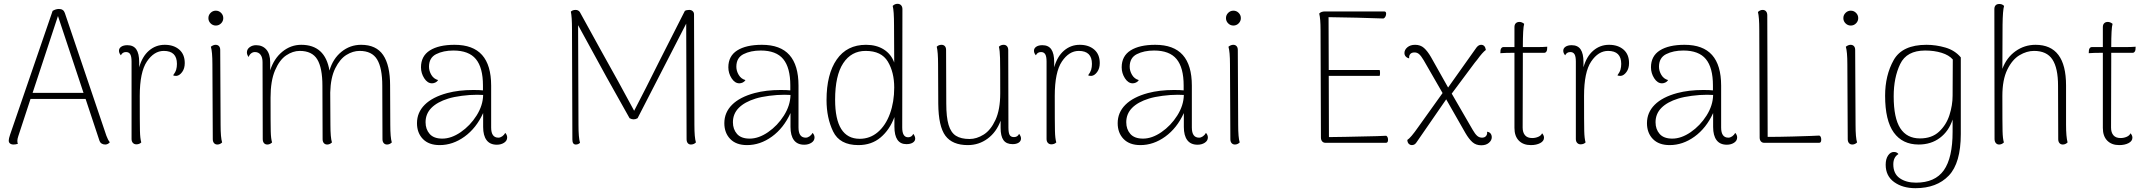

<svg xmlns="http://www.w3.org/2000/svg" viewBox="-20 -749 11271 1007"><path d="M556 -3Q546 9 532 9Q521 9 513 4Q505 -1 502 -10L429 -230H140L76 -35Q71 -20 71 -11Q71 1 74 5Q63 9 51 9Q39 9 32 3Q25 -3 26 -14Q26 -22 33 -43L256 -692Q273 -702 289 -702Q313 -702 320 -681L538 -37Q546 -15 556 -3ZM418 -262 284 -665 151 -262Z M949 -418Q949 -390 935.5 -371.5Q922 -353 906 -351H902Q893 -351 888 -354Q900 -370 904 -383.5Q908 -397 908 -414Q908 -482 839 -482Q788 -482 750.5 -426.5Q713 -371 713 -246Q713 -102 714 -62Q715 -22 721 -2Q711 8 695 8Q684 8 677 0.5Q670 -7 670 -20V-426Q670 -453 663 -464.5Q656 -476 641 -476Q622 -476 614 -459Q604 -470 604 -483Q604 -496 616 -504Q628 -512 648 -512Q680 -512 695 -490Q710 -468 710 -423V-396Q726 -453 761.5 -483.5Q797 -514 844 -514Q891 -514 920 -489Q949 -464 949 -418Z M1073 -654Q1073 -670 1084.5 -681.5Q1096 -693 1112 -693Q1128 -693 1139.5 -681.5Q1151 -670 1151 -654Q1151 -638 1139.5 -626.5Q1128 -615 1112 -615Q1096 -615 1084.5 -626.5Q1073 -638 1073 -654ZM1145 -2Q1134 9 1120 9Q1109 9 1102.5 1.5Q1096 -6 1096 -19L1094 -412Q1094 -477 1086 -504Q1099 -514 1111 -514Q1122 -514 1128.5 -507Q1135 -500 1135 -487L1137 -94Q1137 -27 1145 -2Z M2035 -2Q2024 9 2010 9Q1999 9 1992.5 1.5Q1986 -6 1986 -19L1985 -299Q1985 -392 1958 -437Q1931 -482 1866 -482Q1831 -482 1797 -461Q1763 -440 1738.5 -391Q1714 -342 1712 -264L1713 -94Q1713 -27 1721 -2Q1710 9 1696 9Q1685 9 1678.5 1.5Q1672 -6 1672 -19L1671 -299Q1671 -393 1644 -437.5Q1617 -482 1552 -482Q1516 -482 1481 -458.5Q1446 -435 1422.5 -380Q1399 -325 1399 -237Q1399 -98 1400 -59.5Q1401 -21 1407 -2Q1396 9 1382 9Q1371 9 1364.5 1.5Q1358 -6 1358 -20L1357 -423Q1357 -448 1346.5 -462Q1336 -476 1317 -476Q1306 -476 1297 -469Q1288 -462 1284 -450Q1275 -462 1275 -474Q1275 -491 1289.5 -501.5Q1304 -512 1323 -512Q1357 -512 1377 -489Q1397 -466 1397 -423V-380Q1417 -442 1461 -478Q1505 -514 1560 -514Q1685 -514 1708 -379Q1726 -441 1771 -477.5Q1816 -514 1874 -514Q1953 -514 1989.5 -460.5Q2026 -407 2026 -301L2027 -94Q2027 -27 2035 -2Z M2640 -28Q2640 -11 2624 -0.5Q2608 10 2586 10Q2550 10 2532 -14Q2514 -38 2514 -83V-156Q2478 -77 2416.5 -32.5Q2355 12 2286 12Q2229 12 2198 -20Q2167 -52 2167 -103Q2167 -159 2207.5 -199.5Q2248 -240 2326 -261Q2386 -277 2462 -277Q2497 -277 2513 -275V-301Q2513 -394 2476 -439Q2439 -484 2358 -484Q2305 -484 2267.5 -465Q2230 -446 2230 -399Q2230 -377 2242.5 -356Q2255 -335 2278 -329Q2272 -320 2263 -316Q2254 -312 2246 -312Q2222 -312 2205 -338.5Q2188 -365 2188 -396Q2188 -455 2234.5 -484.5Q2281 -514 2364 -514Q2461 -514 2508.5 -460.5Q2556 -407 2556 -300V-80Q2556 -27 2594 -27Q2604 -27 2614 -34Q2624 -41 2630 -52Q2640 -41 2640 -28ZM2514 -251Q2504 -252 2482 -252Q2444 -252 2402 -246.5Q2360 -241 2331 -232Q2273 -214 2242.5 -183Q2212 -152 2212 -108Q2212 -71 2233.5 -46.5Q2255 -22 2300 -22Q2347 -22 2396.5 -56Q2446 -90 2479.5 -143Q2513 -196 2514 -251Z M3630 -2Q3619 9 3604 9Q3593 9 3587 1.5Q3581 -6 3581 -19L3579 -625L3324 -129Q3314 -123 3303 -123Q3293 -123 3282 -129Q3176 -315 3012 -617L3014 -94Q3014 -27 3022 0Q3013 9 3000 9Q2982 9 2982 -17L2980 -595Q2980 -660 2974 -688Q2983 -697 2999 -697Q3013 -697 3021 -686L3130 -488Q3226 -317 3306 -168Q3365 -281 3439 -430Q3549 -648 3572 -692Q3581 -697 3595 -697Q3606 -697 3613 -690.5Q3620 -684 3620 -674L3622 -94Q3622 -27 3630 -2Z M4252 -28Q4252 -11 4236 -0.5Q4220 10 4198 10Q4162 10 4144 -14Q4126 -38 4126 -83V-156Q4090 -77 4028.5 -32.5Q3967 12 3898 12Q3841 12 3810 -20Q3779 -52 3779 -103Q3779 -159 3819.5 -199.5Q3860 -240 3938 -261Q3998 -277 4074 -277Q4109 -277 4125 -275V-301Q4125 -394 4088 -439Q4051 -484 3970 -484Q3917 -484 3879.5 -465Q3842 -446 3842 -399Q3842 -377 3854.5 -356Q3867 -335 3890 -329Q3884 -320 3875 -316Q3866 -312 3858 -312Q3834 -312 3817 -338.5Q3800 -365 3800 -396Q3800 -455 3846.5 -484.5Q3893 -514 3976 -514Q4073 -514 4120.5 -460.5Q4168 -407 4168 -300V-80Q4168 -27 4206 -27Q4216 -27 4226 -34Q4236 -41 4242 -52Q4252 -41 4252 -28ZM4126 -251Q4116 -252 4094 -252Q4056 -252 4014 -246.5Q3972 -241 3943 -232Q3885 -214 3854.5 -183Q3824 -152 3824 -108Q3824 -71 3845.5 -46.5Q3867 -22 3912 -22Q3959 -22 4008.5 -56Q4058 -90 4091.5 -143Q4125 -196 4126 -251Z M4780 -22Q4780 -9 4767.5 -1Q4755 7 4734 7Q4671 7 4671 -85V-135Q4646 -68 4598.5 -28Q4551 12 4482 12Q4384 12 4349.5 -59.5Q4315 -131 4315 -224Q4315 -360 4368.5 -437Q4422 -514 4522 -514Q4577 -514 4615.5 -489.5Q4654 -465 4670 -421L4669 -615Q4669 -693 4662 -718Q4673 -729 4687 -729Q4699 -729 4706 -721.5Q4713 -714 4713 -701L4712 -80Q4712 -29 4743 -29Q4762 -29 4770 -47Q4780 -34 4780 -22ZM4670 -290Q4670 -370 4636.5 -426Q4603 -482 4520 -482Q4445 -482 4402.5 -417.5Q4360 -353 4360 -226Q4360 -21 4489 -21Q4543 -21 4584 -56Q4625 -91 4647.5 -152.5Q4670 -214 4670 -290Z M5335 -23Q5335 -9 5323 -1Q5311 7 5291 7Q5258 7 5243 -14Q5228 -35 5228 -78V-116Q5206 -56 5160 -22Q5114 12 5056 12Q4975 12 4938.5 -37Q4902 -86 4901 -205L4900 -412Q4900 -476 4893 -504Q4903 -514 4918 -514Q4929 -514 4935.5 -507Q4942 -500 4942 -487L4943 -206Q4943 -135 4955 -94.5Q4967 -54 4993.5 -37Q5020 -20 5065 -20Q5102 -20 5139 -43Q5176 -66 5201 -120Q5226 -174 5226 -260Q5226 -405 5225 -444.5Q5224 -484 5219 -504Q5229 -514 5244 -514Q5255 -514 5261.5 -506.5Q5268 -499 5268 -486L5269 -80Q5269 -52 5275.5 -41Q5282 -30 5298 -30Q5317 -30 5325 -47Q5335 -34 5335 -23Z M5748 -418Q5748 -390 5734.5 -371.5Q5721 -353 5705 -351H5701Q5692 -351 5687 -354Q5699 -370 5703 -383.5Q5707 -397 5707 -414Q5707 -482 5638 -482Q5587 -482 5549.5 -426.5Q5512 -371 5512 -246Q5512 -102 5513 -62Q5514 -22 5520 -2Q5510 8 5494 8Q5483 8 5476 0.5Q5469 -7 5469 -20V-426Q5469 -453 5462 -464.5Q5455 -476 5440 -476Q5421 -476 5413 -459Q5403 -470 5403 -483Q5403 -496 5415 -504Q5427 -512 5447 -512Q5479 -512 5494 -490Q5509 -468 5509 -423V-396Q5525 -453 5560.5 -483.5Q5596 -514 5643 -514Q5690 -514 5719 -489Q5748 -464 5748 -418Z M6315 -28Q6315 -11 6299 -0.5Q6283 10 6261 10Q6225 10 6207 -14Q6189 -38 6189 -83V-156Q6153 -77 6091.5 -32.5Q6030 12 5961 12Q5904 12 5873 -20Q5842 -52 5842 -103Q5842 -159 5882.5 -199.5Q5923 -240 6001 -261Q6061 -277 6137 -277Q6172 -277 6188 -275V-301Q6188 -394 6151 -439Q6114 -484 6033 -484Q5980 -484 5942.5 -465Q5905 -446 5905 -399Q5905 -377 5917.5 -356Q5930 -335 5953 -329Q5947 -320 5938 -316Q5929 -312 5921 -312Q5897 -312 5880 -338.5Q5863 -365 5863 -396Q5863 -455 5909.5 -484.5Q5956 -514 6039 -514Q6136 -514 6183.5 -460.5Q6231 -407 6231 -300V-80Q6231 -27 6269 -27Q6279 -27 6289 -34Q6299 -41 6305 -52Q6315 -41 6315 -28ZM6189 -251Q6179 -252 6157 -252Q6119 -252 6077 -246.5Q6035 -241 6006 -232Q5948 -214 5917.5 -183Q5887 -152 5887 -108Q5887 -71 5908.5 -46.5Q5930 -22 5975 -22Q6022 -22 6071.5 -56Q6121 -90 6154.5 -143Q6188 -196 6189 -251Z M6410 -654Q6410 -670 6421.5 -681.5Q6433 -693 6449 -693Q6465 -693 6476.5 -681.5Q6488 -670 6488 -654Q6488 -638 6476.5 -626.5Q6465 -615 6449 -615Q6433 -615 6421.5 -626.5Q6410 -638 6410 -654ZM6482 -2Q6471 9 6457 9Q6446 9 6439.5 1.5Q6433 -6 6433 -19L6431 -412Q6431 -477 6423 -504Q6436 -514 6448 -514Q6459 -514 6465.5 -507Q6472 -500 6472 -487L6474 -94Q6474 -27 6482 -2Z M7260 -16Q7260 0 7249 0H6932Q6921 0 6914.5 -7.5Q6908 -15 6908 -28L6906 -592Q6906 -651 6899 -678Q6909 -689 6929 -689H7240Q7250 -689 7250 -677Q7250 -669 7246 -661.5Q7242 -654 7236 -652Q7102 -657 6948 -659L6949 -382H7216Q7218 -377 7218 -366Q7218 -356 7216 -351H6949L6950 -30Q6998 -30 7203 -35Q7235 -37 7250 -37Q7255 -35 7257.5 -29Q7260 -23 7260 -16Z M7804 -29Q7804 -13 7789 0Q7774 13 7749 13Q7721 13 7702.5 -3.5Q7684 -20 7666 -51L7565 -228L7409 -2Q7400 12 7385 12Q7376 12 7369 5.5Q7362 -1 7361 -15Q7379 -26 7418 -82L7546 -261L7447 -433Q7434 -455 7423.5 -464.5Q7413 -474 7399 -474Q7383 -474 7376 -465Q7369 -456 7371 -443Q7360 -445 7353 -452.5Q7346 -460 7346 -471Q7346 -488 7361.5 -501Q7377 -514 7402 -514Q7430 -514 7448.5 -497.5Q7467 -481 7485 -450L7575 -290L7724 -500Q7735 -514 7748 -514Q7769 -514 7773 -487Q7756 -475 7727 -435Q7713 -418 7714 -419L7594 -258L7704 -68Q7716 -47 7727 -37Q7738 -27 7753 -27Q7768 -27 7775 -37Q7782 -47 7779 -58Q7791 -57 7797.5 -49Q7804 -41 7804 -29Z M8095 -504 8094 -488Q8093 -481 8089 -476.5Q8085 -472 8080 -472H7967V-428L7966 -80Q7966 -54 7978.5 -39.5Q7991 -25 8016 -25Q8033 -25 8048 -31.5Q8063 -38 8068 -50Q8078 -39 8078 -27Q8078 -9 8058 1.5Q8038 12 8009 12Q7969 12 7946 -11.5Q7923 -35 7923 -78V-472H7909Q7875 -472 7849 -470L7850 -486Q7851 -493 7855 -497.5Q7859 -502 7864 -502H7923V-607Q7923 -620 7930 -627Q7937 -634 7949 -634Q7962 -634 7974 -624Q7967 -602 7967 -502H8035Q8075 -502 8095 -504Z M8524 -418Q8524 -390 8510.5 -371.5Q8497 -353 8481 -351H8477Q8468 -351 8463 -354Q8475 -370 8479 -383.5Q8483 -397 8483 -414Q8483 -482 8414 -482Q8363 -482 8325.5 -426.5Q8288 -371 8288 -246Q8288 -102 8289 -62Q8290 -22 8296 -2Q8286 8 8270 8Q8259 8 8252 0.5Q8245 -7 8245 -20V-426Q8245 -453 8238 -464.5Q8231 -476 8216 -476Q8197 -476 8189 -459Q8179 -470 8179 -483Q8179 -496 8191 -504Q8203 -512 8223 -512Q8255 -512 8270 -490Q8285 -468 8285 -423V-396Q8301 -453 8336.5 -483.5Q8372 -514 8419 -514Q8466 -514 8495 -489Q8524 -464 8524 -418Z M9091 -28Q9091 -11 9075 -0.5Q9059 10 9037 10Q9001 10 8983 -14Q8965 -38 8965 -83V-156Q8929 -77 8867.5 -32.5Q8806 12 8737 12Q8680 12 8649 -20Q8618 -52 8618 -103Q8618 -159 8658.5 -199.5Q8699 -240 8777 -261Q8837 -277 8913 -277Q8948 -277 8964 -275V-301Q8964 -394 8927 -439Q8890 -484 8809 -484Q8756 -484 8718.5 -465Q8681 -446 8681 -399Q8681 -377 8693.5 -356Q8706 -335 8729 -329Q8723 -320 8714 -316Q8705 -312 8697 -312Q8673 -312 8656 -338.5Q8639 -365 8639 -396Q8639 -455 8685.5 -484.5Q8732 -514 8815 -514Q8912 -514 8959.5 -460.5Q9007 -407 9007 -300V-80Q9007 -27 9045 -27Q9055 -27 9065 -34Q9075 -41 9081 -52Q9091 -41 9091 -28ZM8965 -251Q8955 -252 8933 -252Q8895 -252 8853 -246.5Q8811 -241 8782 -232Q8724 -214 8693.5 -183Q8663 -152 8663 -108Q8663 -71 8684.5 -46.5Q8706 -22 8751 -22Q8798 -22 8847.5 -56Q8897 -90 8930.5 -143Q8964 -196 8965 -251Z M9251 -31Q9309 -31 9380.5 -33Q9452 -35 9478 -36Q9508 -38 9522 -38Q9532 -34 9532 -16Q9532 0 9521 0H9233Q9222 0 9215.5 -7.5Q9209 -15 9209 -28L9207 -594Q9207 -659 9200 -686Q9211 -697 9225 -697Q9236 -697 9242.5 -689.5Q9249 -682 9249 -669Z M9648 -654Q9648 -670 9659.5 -681.5Q9671 -693 9687 -693Q9703 -693 9714.5 -681.5Q9726 -670 9726 -654Q9726 -638 9714.5 -626.5Q9703 -615 9687 -615Q9671 -615 9659.5 -626.5Q9648 -638 9648 -654ZM9720 -2Q9709 9 9695 9Q9684 9 9677.5 1.5Q9671 -6 9671 -19L9669 -412Q9669 -477 9661 -504Q9674 -514 9686 -514Q9697 -514 9703.5 -507Q9710 -500 9710 -487L9712 -94Q9712 -27 9720 -2Z M9870 115Q9870 85 9882.5 66.5Q9895 48 9913 48Q9929 48 9937 59Q9910 75 9910 113Q9910 162 9943.5 185.5Q9977 209 10029 209Q10129 209 10175 144Q10221 79 10221 -58V-122Q10201 -61 10154.5 -26Q10108 9 10043 9Q9958 9 9912.5 -54Q9867 -117 9867 -247Q9867 -354 9912 -434Q9957 -514 10084 -514Q10134 -514 10183.5 -499.5Q10233 -485 10264 -448V-46Q10264 106 10201 172Q10138 238 10026 238Q9959 238 9914.5 206Q9870 174 9870 115ZM10221 -247 10222 -437Q10202 -460 10163.5 -472Q10125 -484 10077 -484Q9980 -484 9946 -413Q9912 -342 9912 -244Q9912 -130 9946.5 -76.5Q9981 -23 10050 -23Q10112 -23 10150 -58.5Q10188 -94 10204.5 -145.5Q10221 -197 10221 -247Z M10824 -2Q10813 9 10799 9Q10788 9 10781.5 1.5Q10775 -6 10775 -19L10774 -299Q10774 -392 10744.5 -437Q10715 -482 10648 -482Q10610 -482 10572 -459.5Q10534 -437 10508 -384Q10482 -331 10482 -246Q10482 -101 10483 -61Q10484 -21 10490 -2Q10479 9 10465 9Q10454 9 10447.5 1Q10441 -7 10441 -20L10440 -701Q10440 -714 10446.5 -721Q10453 -728 10465 -728H10468Q10481 -728 10491 -718Q10484 -695 10483 -619L10482 -388Q10504 -447 10551 -480.5Q10598 -514 10656 -514Q10816 -514 10816 -301V-94Q10816 -32 10824 -2Z M11181 -504 11180 -488Q11179 -481 11175 -476.5Q11171 -472 11166 -472H11053V-428L11052 -80Q11052 -54 11064.5 -39.5Q11077 -25 11102 -25Q11119 -25 11134 -31.5Q11149 -38 11154 -50Q11164 -39 11164 -27Q11164 -9 11144 1.5Q11124 12 11095 12Q11055 12 11032 -11.5Q11009 -35 11009 -78V-472H10995Q10961 -472 10935 -470L10936 -486Q10937 -493 10941 -497.5Q10945 -502 10950 -502H11009V-607Q11009 -620 11016 -627Q11023 -634 11035 -634Q11048 -634 11060 -624Q11053 -602 11053 -502H11121Q11161 -502 11181 -504Z"/></svg>

Font: Arima Madurai ExtraLight
Style: Regular
Weight: 275
Designer: Joana Correia and Natanael Gama
Foundry: NDISCOVER
Version: Version 1.019